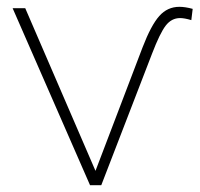

<svg xmlns="http://www.w3.org/2000/svg" viewBox="-20 -543 585 563"><path d="M506 -523Q523 -523 545 -517L541 -484Q521 -490 508 -490Q483 -490 466 -468Q449 -446 426 -386L277 0H244L17 -519H54L260 -42L398 -404Q423 -469 447 -496Q471 -523 506 -523Z"/></svg>

Font: Montserrat Alternates ExLight
Style: Regular
Weight: 275
Designer: Julieta Ulanovsky
Foundry: Julieta Ulanovsky
Version: Version 7.200